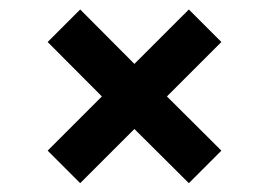

<svg xmlns="http://www.w3.org/2000/svg" viewBox="-20 -498 582 415"><path d="M153.3 -477.5 270.5 -359.9 388.2 -477.5 458.5 -407.2 340.8 -289.6 458.5 -172.4 388.2 -102.1 270.5 -219.2 153.3 -102.1 83 -172.4 200.2 -289.6 83 -407.2Z"/></svg>

Font: NoticiaText-Bold
Style: Bold
Weight: 700
Designer: JM Sole
Foundry: JM Sole
Version: Version 1.003